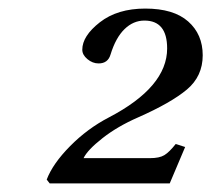

<svg xmlns="http://www.w3.org/2000/svg" viewBox="-20 -836 493 448"><path d="M89 -417Q103 -454 143.5 -495Q184 -536 234 -562Q370 -633 370 -723Q370 -788 317 -788Q291 -788 270.5 -768Q250 -748 238 -709Q232 -688 210 -688Q196 -688 184 -698Q172 -708 172 -720Q172 -752 213 -784Q254 -816 319 -816Q385 -816 419 -786Q453 -756 453 -707Q453 -658 416 -627Q379 -596 302 -562Q254 -541 219 -513.5Q184 -486 175 -467H330Q352 -467 363.5 -474Q375 -481 390 -500L412 -493L376 -408H96Z"/></svg>

Font: Lingua Franca
Style: Italic
Weight: 400
Italic angle: -13°
Version: Version 1.19